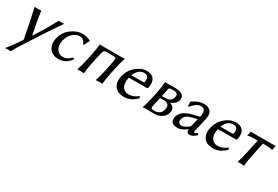

<svg xmlns="http://www.w3.org/2000/svg" viewBox="57 -1366 3665 2530"><g transform="rotate(30 1889.5 -101.0)"><path d="M109.9 -432.1Q124 -429.2 161.1 -429.2Q197.3 -429.2 210.9 -432.1Q222.7 -329.6 271.5 -87.4H273.4Q370.6 -230.5 478 -432.1Q488.3 -429.2 516.1 -429.2Q548.8 -429.2 559.6 -432.1Q449.2 -275.4 262.7 15.6Q157.7 179.2 127.4 236.8Q111.8 231.9 79.6 231.9Q61 232.4 43.5 236.8Q131.3 128.4 201.7 19Q176.3 -139.6 114.3 -413.6Q111.8 -424.3 109.9 -432.1Z M824.7 -394Q756.8 -394 703.6 -335.9Q664.6 -292 650.9 -230Q628.4 -124.5 685.5 -72.3Q717.3 -44.4 761.2 -43.9Q828.1 -44.9 884.8 -106.9H888.7L905.3 -90.8Q847.7 -7.8 757.8 7.3Q742.2 9.8 728 9.8Q618.7 9.8 575.2 -68.4Q543.9 -126.5 561 -208Q585 -320.8 686 -389.2Q759.3 -439 835.4 -439Q907.2 -438.5 962.4 -407.2L963.9 -403.8L923.3 -321.8L910.2 -320.8Q882.3 -393.1 824.7 -394Z M1429.2 -229 1418.5 -179.2Q1394 -63 1390.6 0L1387.7 2.9Q1385.7 2.9 1340.3 0Q1340.3 0 1291 2.9L1290.5 0Q1313.5 -61 1338.4 -179.2L1349.1 -229Q1374 -346.7 1372.1 -375Q1363.3 -387.7 1349.1 -388.2H1216.8Q1200.2 -387.2 1188 -375Q1174.3 -347.2 1149.4 -229L1138.7 -180.2Q1114.7 -66.9 1110.4 0L1107.9 2.9Q1106 2.9 1059.6 0Q1059.6 0 1009.8 2.9L1009.3 0Q1035.2 -69.8 1058.6 -180.2L1069.3 -229Q1097.2 -361.8 1101.6 -429.2L1103.5 -432.1Q1105.5 -432.1 1154.8 -429.2H1428.7Q1428.7 -429.2 1481.4 -432.1V-429.2Q1457 -360.4 1429.2 -229Z M1664.1 -287.1H1845.2Q1858.9 -288.6 1861.8 -300.8Q1878.4 -379.4 1823.7 -396Q1813 -398.9 1801.8 -398.9Q1732.4 -398.9 1688.5 -334.5Q1673.8 -313.5 1664.1 -287.1ZM1896.5 -105 1910.6 -79.1Q1833 2.9 1734.4 9.8Q1727.1 10.3 1720.7 9.8Q1601.1 9.8 1562.5 -76.7Q1539.6 -129.4 1554.2 -199.2Q1580.1 -321.8 1679.7 -392.1Q1745.6 -439 1810.5 -439Q1934.1 -439 1946.8 -335Q1950.7 -300.3 1942.4 -259.8Q1937.5 -243.7 1920.9 -243.2H1651.9Q1623.5 -110.4 1697.3 -64.9Q1723.1 -49.3 1753.4 -48.8Q1833.5 -49.8 1896.5 -105Z M2149.4 -251H2206.5Q2275.4 -251 2301.8 -300.8Q2307.1 -312 2309.6 -323.2Q2321.3 -378.9 2280.3 -389.2Q2264.2 -393.1 2236.3 -393.1Q2188 -393.1 2180.2 -382.3Q2175.8 -375.5 2172.4 -358.9ZM2142.1 -216.8 2112.3 -77.1Q2105.5 -43.9 2121.1 -37.1Q2132.8 -32.2 2159.7 -32.2Q2258.3 -33.7 2277.8 -123Q2290.5 -182.6 2250 -206.5Q2231.9 -216.8 2208 -216.8ZM2054.7 0 2005.4 2.9 2004.9 0Q2030.8 -69.8 2054.2 -180.2L2068.8 -249Q2091.8 -356.9 2096.2 -429.2L2097.7 -432.1Q2099.6 -432.1 2146 -429.2Q2165 -429.2 2194.8 -430.2Q2225.1 -431.2 2243.7 -431.2Q2392.1 -431.2 2386.2 -340.8Q2385.3 -331.5 2383.8 -323.2Q2373.5 -275.4 2320.3 -244.1Q2301.8 -233.4 2288.1 -231L2287.6 -229Q2344.2 -211.4 2355.5 -164.6Q2359.4 -145.5 2355.5 -125Q2337.9 -43.5 2254.4 -10.7Q2220.7 2 2187.5 2Q2106.4 2 2077.1 0.5Q2065.9 0 2054.7 0Z M2711.9 -223.1 2627.4 -202.1Q2543.9 -181.6 2522.9 -123.5Q2519.5 -113.3 2517.1 -102.1Q2508.8 -63.5 2541 -47.4Q2554.2 -41 2570.3 -41Q2604 -41.5 2665.5 -84Q2681.2 -95.7 2685.1 -109.9ZM2756.8 -76.2Q2750 -45.4 2766.1 -44.9Q2777.8 -45.9 2806.6 -65.9L2809.1 -64L2820.8 -43Q2768.1 9.8 2721.7 9.8Q2675.3 9.8 2673.3 -39.1Q2673.3 -43.9 2673.8 -47.9H2671.9Q2606.9 1 2563 7.8Q2547.9 9.8 2530.3 9.8Q2438.5 9.8 2432.6 -59.6Q2431.2 -77.6 2435.5 -98.1Q2451.7 -174.3 2550.8 -218.8Q2584.5 -233.9 2623 -243.2L2715.8 -264.2Q2722.2 -267.6 2724.1 -275.9Q2747.6 -387.2 2673.8 -393.6Q2667 -394 2659.2 -394Q2601.6 -394 2534.2 -313Q2530.3 -308.6 2527.3 -305.2L2514.6 -306.2L2512.7 -373L2516.6 -377Q2601.6 -438.5 2677.7 -439Q2812.5 -439 2809.1 -322.3Q2808.1 -300.8 2803.2 -276.9Q2802.2 -272.5 2787.6 -208.5Q2760.7 -93.8 2756.8 -76.2Z M3019.5 -287.1H3200.7Q3214.4 -288.6 3217.3 -300.8Q3233.9 -379.4 3179.2 -396Q3168.5 -398.9 3157.2 -398.9Q3087.9 -398.9 3043.9 -334.5Q3029.3 -313.5 3019.5 -287.1ZM3252 -105 3266.1 -79.1Q3188.5 2.9 3089.8 9.8Q3082.5 10.3 3076.2 9.8Q2956.5 9.8 2918 -76.7Q2895 -129.4 2909.7 -199.2Q2935.5 -321.8 3035.2 -392.1Q3101.1 -439 3166 -439Q3289.6 -439 3302.2 -335Q3306.2 -300.3 3297.9 -259.8Q3293 -243.7 3276.4 -243.2H3007.3Q2979 -110.4 3052.7 -64.9Q3078.6 -49.3 3108.9 -48.8Q3189 -49.8 3252 -105Z M3537.1 -374Q3412.6 -374 3386.7 -362.8L3385.3 -366.2Q3393.1 -389.2 3398.4 -429.2L3400.9 -431.2Q3430.7 -429.2 3455.6 -429.2H3721.7Q3747.1 -429.2 3776.9 -431.2L3778.8 -429.2Q3767.1 -388.2 3765.1 -366.2L3762.7 -362.8Q3762.7 -362.8 3728.5 -369.6Q3686.5 -374 3616.7 -374L3575.7 -180.2Q3550.8 -63 3547.4 0L3544.9 2.9Q3543 2.9 3497.6 0L3447.8 2.9L3447.3 0Q3470.2 -61.5 3495.6 -180.2Z"/></g></svg>

Font: Linux Biolinum Capitals O
Style: Italic Samll Caps
Weight: 400
Italic angle: -12°
Designer: Philipp H. Poll
Foundry: Philipp H. Poll
Version: Version 0.6.2